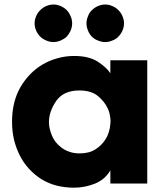

<svg xmlns="http://www.w3.org/2000/svg" viewBox="-20 -826 744 864"><path d="M642.6 -554.7Q601.6 -554.7 476.6 -554.7Q476.6 -540 476.6 -496.1Q460.9 -521.5 420.9 -547.9Q380.9 -574.2 313.5 -574.2Q274.4 -574.2 237.3 -563.5Q201.2 -553.7 168.9 -534.2Q109.4 -498 71.3 -432.6Q34.2 -367.2 34.2 -278.3Q34.2 -236.3 43 -197.3Q52.7 -158.2 70.3 -124Q103.5 -60.5 165 -20.5Q227.5 18.6 313.5 18.6Q361.3 18.6 408.2 0Q454.1 -19.5 476.6 -59.6Q476.6 -40 476.6 0Q518.6 0 642.6 0Q642.6 -138.7 642.6 -554.7ZM200.2 -276.4Q200.2 -323.2 232.4 -371.1Q265.6 -418.9 336.9 -418.9Q389.6 -418.9 419.9 -394.5Q449.2 -370.1 462.9 -341.8Q471.7 -325.2 474.6 -306.6Q477.5 -293 477.5 -280.3Q477.5 -274.4 476.6 -268.6Q475.6 -250 469.7 -232.4Q464.8 -214.8 454.1 -198.2Q438.5 -172.9 410.2 -154.3Q381.8 -135.7 337.9 -135.7Q311.5 -135.7 291 -143.6Q270.5 -150.4 254.9 -163.1Q225.6 -185.5 212.9 -217.8Q200.2 -250 200.2 -275.4Q200.2 -275.4 200.2 -276.4ZM280.3 -661.1Q268.6 -650.4 252.9 -643.6Q236.3 -636.7 220.7 -636.7Q204.1 -636.7 188.5 -643.6Q171.9 -650.4 161.1 -661.1Q149.4 -672.9 142.6 -688.5Q135.7 -705.1 135.7 -720.7Q135.7 -737.3 142.6 -752.9Q149.4 -769.5 161.1 -780.3Q171.9 -792 188.5 -798.8Q204.1 -805.7 220.7 -805.7Q236.3 -805.7 252.9 -798.8Q268.6 -792 280.3 -780.3Q291 -769.5 297.9 -752.9Q304.7 -737.3 304.7 -720.7Q304.7 -705.1 297.9 -688.5Q291 -672.9 280.3 -661.1ZM512.7 -661.1Q502 -649.4 485.4 -643.6Q469.7 -636.7 453.1 -636.7Q437.5 -636.7 420.9 -643.6Q405.3 -649.4 393.6 -661.1Q381.8 -672.9 376 -688.5Q369.1 -705.1 369.1 -720.7Q369.1 -737.3 376 -752.9Q381.8 -769.5 393.6 -780.3Q405.3 -792 420.9 -798.8Q437.5 -805.7 453.1 -805.7Q469.7 -805.7 485.4 -798.8Q502 -792 512.7 -780.3Q524.4 -769.5 531.2 -752.9Q538.1 -737.3 538.1 -720.7Q538.1 -705.1 531.2 -688.5Q524.4 -672.9 512.7 -661.1Z"/></svg>

Font: Avakin
Style: Bold
Weight: 700
Designer: Herb Lubalin, Tom Carnase, Ed Benguiat, Adobe Type Staff
Version: Version 1.0